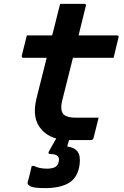

<svg xmlns="http://www.w3.org/2000/svg" viewBox="-20 -720 640 987"><path d="M487 -115Q480 -88 474 -63Q468 -38 461 -11Q458 0 447 0H337Q336 0 335 0Q333 6 331.5 12Q330 18 328 23L326 33Q364 38 379.5 60.5Q395 83 389 127Q380 192 335.5 219.5Q291 247 211 247Q151 247 135 237Q119 227 122 217Q129 194 134 172Q139 150 143 133H155Q182 147 222 147Q246 147 262 139.5Q278 132 282 110Q290 72 240 72Q224 72 232 57Q249 26 269 -8Q206 -26 176.5 -78Q147 -130 168 -216Q181 -268 194 -319.5Q207 -371 220 -423H100Q95 -423 93 -426.5Q91 -430 92 -434Q99 -462 105 -486Q111 -510 118 -538H248Q252 -553 256 -568.5Q260 -584 264 -600Q270 -626 276.5 -650.5Q283 -675 289 -700H413Q425 -700 421 -689Q412 -651 402.5 -613.5Q393 -576 384 -538H581Q593 -538 589 -527Q582 -499 576.5 -475Q571 -451 564 -423H355Q342 -370 328.5 -317.5Q315 -265 302 -212Q286 -154 307 -132Q324 -115 370 -115Z"/></svg>

Font: Recursive Mn Lnr St
Style: Bold Italic
Weight: 700
Italic angle: -15°
Monospace: yes
Version: Version 1.079;hotconv 1.0.112;makeotfexe 2.5.65598; ttfautoh